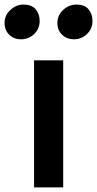

<svg xmlns="http://www.w3.org/2000/svg" viewBox="-62 -820 424 840"><path d="M87 0V-556H214.5V0ZM30 -648Q-0.5 -648 -21.2 -667.8Q-42 -687.5 -42 -719.5Q-42 -753.5 -16.2 -776.8Q9.5 -800 40.5 -800Q76.5 -800 94 -779.5Q111.5 -759 111.5 -728.5Q111.5 -693.5 87.2 -670.8Q63 -648 30 -648ZM261 -648Q231 -648 210 -667.8Q189 -687.5 189 -719.5Q189 -753.5 214.5 -776.8Q240 -800 272 -800Q308 -800 325.2 -779.5Q342.5 -759 342.5 -728.5Q342.5 -693.5 318.2 -670.8Q294 -648 261 -648Z"/></svg>

Font: Merriweather Sans Medium
Style: Regular
Weight: 500
Designer: Eben Sorkin
Foundry: Eben Sorkin
Version: Version 2.001